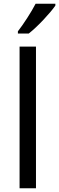

<svg xmlns="http://www.w3.org/2000/svg" viewBox="-20 -1010 317 1030"><path d="M277 -980V-990H171C148 -945 105 -879 76 -842V-830H134C181 -866 252 -943 277 -980ZM173 0V-760H85V0Z"/></svg>

Font: Noto Sans Cypriot
Style: Regular
Weight: 400
Designer: Monotype Design Team
Foundry: Monotype Imaging Inc.
Version: Version 2.002